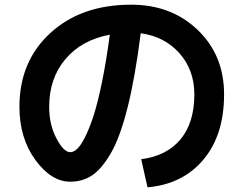

<svg xmlns="http://www.w3.org/2000/svg" viewBox="-20 -763 1040 820"><path d="M583 -83Q692 -97 751 -168Q810 -239 810 -360Q810 -464 746.5 -535.5Q683 -607 581 -621Q557 -431 524.5 -302.5Q492 -174 452.5 -107Q413 -40 372.5 -13.5Q332 13 280 13Q199 13 131 -80Q63 -173 63 -307Q63 -501 195 -622Q327 -743 540 -743Q712 -743 824.5 -635Q937 -527 937 -360Q937 -186 848.5 -81Q760 24 610 37ZM449 -615Q328 -592 259 -510Q190 -428 190 -307Q190 -231 221 -172Q252 -113 280 -113Q294 -113 309 -126.5Q324 -140 342.5 -176Q361 -212 379 -267Q397 -322 415.5 -412Q434 -502 449 -615Z"/></svg>

Font: M PLUS 1p
Style: Bold
Weight: 700
Version: Version 1.062